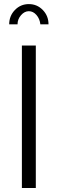

<svg xmlns="http://www.w3.org/2000/svg" viewBox="-20 -937 288 957"><path d="M89.1 0V-710H158.5V0ZM123.8 -881.2Q102.1 -881.2 84.8 -861.3Q67.4 -841.4 67.4 -815.6H25.8Q25.8 -857.9 54.3 -887.2Q82.8 -916.6 123.8 -916.6Q164.8 -916.6 193.3 -887.2Q221.8 -857.9 221.8 -815.6H181.2Q178.2 -843.4 161.7 -862.3Q145.2 -881.2 123.8 -881.2Z"/></svg>

Font: Raleway Thin
Style: Regular
Weight: 100
Designer: Matt McInerney, Pablo Impallari, Rodrigo Fuenzalida
Foundry: Matt McInerney, Pablo Impallari, Rodrigo Fuenzalida
Version: Version 4.026